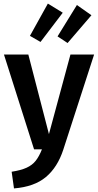

<svg xmlns="http://www.w3.org/2000/svg" viewBox="-20 -833 546 1071"><path d="M333 2Q301 100 236 154.5Q171 209 58 218L45 125Q97 117 128.5 102.5Q160 88 179 64Q198 40 214 0H170L2 -529H138L253 -85L373 -529H505ZM330 -762 206 -599 147 -633 247 -813ZM490 -748 357 -593 301 -630 409 -805Z"/></svg>

Font: Fira Sans Medium
Style: Regular
Weight: 500
Designer: bBox Type GmbH & Carrois Corporate GbR & Edenspiekermann AG
Foundry: bBox Type GmbH & Carrois Corporate GbR & Edenspiekermann AG
Version: Version 4.301